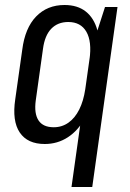

<svg xmlns="http://www.w3.org/2000/svg" viewBox="-20 -568 522 768"><path d="M159 8Q90 8 59 -38Q28 -84 41 -171L69 -369Q80 -456 124.5 -502Q169 -548 238 -548Q290 -548 323 -522Q356 -496 369.5 -447Q383 -398 372 -328L356 -215Q347 -146 320 -96Q293 -46 251.5 -19Q210 8 159 8ZM195 -59Q228 -59 254 -77.5Q280 -96 297 -130Q314 -164 321 -211L338 -330Q348 -402 325.5 -441Q303 -480 253 -480Q211 -480 185 -453Q159 -426 152 -373L123 -166Q116 -114 134 -86.5Q152 -59 195 -59ZM450 -540 349 180H266L342 -360L400 -540Z"/></svg>

Font: Pathway Extreme Condensed
Style: Italic
Weight: 400
Width: 3
Italic angle: -8°
Version: Version 1.001;gftools[0.9.26]